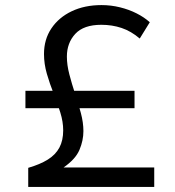

<svg xmlns="http://www.w3.org/2000/svg" viewBox="-20 -735 688 755"><path d="M91 0V-75Q137.5 -88.5 168 -107.5Q198.5 -126.5 213.5 -154.5Q228.5 -182.5 228.5 -222.5Q228.5 -256 217.2 -292.5Q206 -329 190.8 -367.5Q175.5 -406 164.2 -445Q153 -484 153 -522.5Q153 -580 182 -623.2Q211 -666.5 262 -690.8Q313 -715 379 -715Q416.5 -715 452 -706.2Q487.5 -697.5 517.5 -682.2Q547.5 -667 569 -647.5L529.5 -583.5Q495.5 -612.5 458.2 -625Q421 -637.5 378.5 -637.5Q309 -637.5 276 -601.8Q243 -566 243 -512.5Q243 -479.5 252.8 -442.2Q262.5 -405 275.2 -366.5Q288 -328 298 -290.5Q308 -253 308 -219.5Q308 -182.5 292.5 -145.8Q277 -109 230 -76.5H586.5V0ZM80 -309.5V-378H509V-309.5Z"/></svg>

Font: Geologica Roman Light
Style: Regular
Weight: 300
Designer: Sindre Bremnes, Frode Helland
Foundry: Monokrom Skriftforlag AS
Version: Version 1.010;gftools[0.9.28]